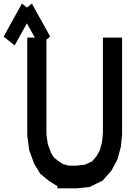

<svg xmlns="http://www.w3.org/2000/svg" viewBox="-101 -1023 732 1055"><path d="M464.4 -816.4H569.8V-283.2L563 -215.8L544.4 -147L511.7 -85.9L463.4 -31.2L391.6 4.4L323.2 11.7H214.4V-1.5L208.5 -3.4L165.5 -30.8L120.1 -68.4L86.9 -123L59.6 -197.3L48.8 -277.3V-816.4H90.3L46.9 -895L-20.5 -773.4L-81.1 -821.8L19.5 -1003.4L46.9 -981.4L74.2 -1003.4L174.8 -821.8L154.3 -805.2V-285.2L161.6 -231.4L179.2 -183.6L194.8 -158.2L220.2 -137.7L246.1 -121.1L278.3 -112.8H318.4L365.7 -118.2L405.3 -136.7L429.7 -165L448.2 -199.2L459.5 -241.7L464.4 -289.1Z"/></svg>

Font: Gap Sans
Style: Bold
Weight: 400
Designer: Alexandre Liziard and Etienne Ozeray
Foundry: Interstices.io
Version: Version 1.610